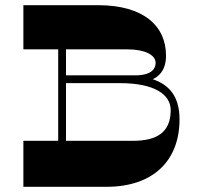

<svg xmlns="http://www.w3.org/2000/svg" viewBox="-20 -720 771 739"><path d="M568 -415C614 -437 619 -480 619 -506C619 -619 534 -700 358 -700H70V-530H204V-178H70V-1H390C566 -1 671 -98 671 -261C671 -352 628 -395 568 -415ZM471 -530C537 -530 579 -509 579 -478C579 -461 570 -430 500 -430H234V-530ZM492 -178H234V-400H442C575 -400 637 -356 637 -296C637 -210 583 -178 492 -178Z"/></svg>

Font: Space Cowgirl Black
Style: Regular
Weight: 900
Designer: Valery Marier
Foundry: Valery Marier
Version: Version 1.000;hotconv 1.0.109;makeotfexe 2.5.65596